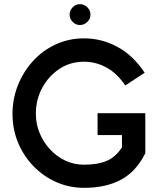

<svg xmlns="http://www.w3.org/2000/svg" viewBox="-20 -892 758 921"><path d="M383 9Q312 9 250 -18.5Q188 -46 140.5 -95Q93 -144 66.5 -208Q40 -272 40 -346Q40 -419 66.5 -484.5Q93 -550 139.5 -600.5Q186 -651 248.5 -679.5Q311 -708 383 -708Q469 -708 544.5 -666.5Q620 -625 674 -543L581 -482Q542 -540 491 -568Q440 -596 383 -596Q317 -596 265 -561.5Q213 -527 182.5 -470.5Q152 -414 152 -346Q152 -298 170 -254Q188 -210 220 -175.5Q252 -141 293.5 -121.5Q335 -102 383 -102Q450 -102 492.5 -120.5Q535 -139 565 -185V-244H448V-349H677V-157Q634 -70 561.5 -30.5Q489 9 383 9ZM363 -772Q343 -772 328.5 -787Q314 -802 314 -822Q314 -842 328.5 -857Q343 -872 363 -872Q384 -872 399 -857Q414 -842 414 -822Q414 -802 399 -787Q384 -772 363 -772Z"/></svg>

Font: Kulim Park SemiBold
Style: Regular
Weight: 600
Designer: Noponies / Dale Sattler
Foundry: Noponies
Version: Version 1.000; ttfautohint (v1.8.3)